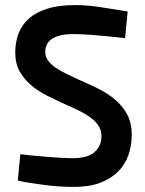

<svg xmlns="http://www.w3.org/2000/svg" viewBox="-20 -724 571 755"><path d="M472 -574Q434 -578 397 -582Q365 -585 330 -587.5Q295 -590 266 -590Q215 -590 186.5 -572.5Q158 -555 158 -519Q158 -501 169 -486Q180 -471 198 -458.5Q216 -446 239.5 -434.5Q263 -423 289 -411Q326 -395 363 -377Q400 -359 430 -334.5Q460 -310 479 -276Q498 -242 498 -194Q498 -152 485 -114.5Q472 -77 444 -49Q416 -21 373.5 -5Q331 11 271 11Q243 11 212.5 9Q182 7 152.5 3Q123 -1 96.5 -5Q70 -9 50 -14L60 -118Q79 -115 106 -112.5Q133 -110 161.5 -107.5Q190 -105 218.5 -103.5Q247 -102 270 -102Q291 -102 311 -106.5Q331 -111 346 -121.5Q361 -132 370 -149Q379 -166 379 -190Q379 -212 367 -230Q355 -248 335 -262.5Q315 -277 289.5 -289.5Q264 -302 236 -314Q201 -330 166 -347.5Q131 -365 103 -388.5Q75 -412 57.5 -443Q40 -474 40 -517Q40 -557 52.5 -591Q65 -625 92.5 -650Q120 -675 165 -689.5Q210 -704 276 -704Q324 -704 377.5 -695.5Q431 -687 482 -679Z"/></svg>

Font: Panefresco 800wt
Style: Regular
Weight: 800
Designer: Campivisivi
Foundry: Campivisivi & Chank Co
Version: Version 1.001